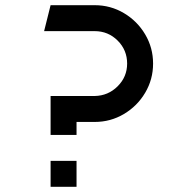

<svg xmlns="http://www.w3.org/2000/svg" viewBox="-20 -720 690 740"><path d="M570 -475Q570 -414 539.5 -362.5Q509 -311 457.5 -280.5Q406 -250 345 -250H275V-200H175V-350H345Q397 -351 433.5 -387.5Q470 -424 470 -475Q470 -527 433.5 -563.5Q397 -600 345 -600H150L175 -700H345Q406 -700 457.5 -669.5Q509 -639 539.5 -587.5Q570 -536 570 -475ZM175 -100H275V0H175Z"/></svg>

Font: SB Skate blade
Style: Regular
Weight: 400
Designer: Valerio Brotto (Silverblur_type)
Version: Version 1.003